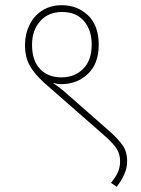

<svg xmlns="http://www.w3.org/2000/svg" viewBox="-20 -652 540 737"><path d="M76 -479Q76 -521 93 -556Q110 -591 142 -611.5Q174 -632 217 -632Q277 -632 318 -593Q359 -554 359 -480Q359 -408 317.5 -368.5Q276 -329 215 -329Q200 -329 183 -334Q196 -325 211 -313.5Q226 -302 240 -289L404 -145Q433 -119 450.5 -94.5Q468 -70 468 -32Q468 -8 457.5 16Q447 40 428 65L406 50Q423 30 432 10Q441 -10 441 -32Q441 -59 429 -79Q417 -99 385 -128L152 -332Q112 -368 94 -400.5Q76 -433 76 -479ZM103 -480Q103 -420 133.5 -387.5Q164 -355 216 -355Q266 -355 299 -387.5Q332 -420 332 -481Q332 -536 302.5 -571Q273 -606 218 -606Q166 -606 134.5 -571Q103 -536 103 -480Z"/></svg>

Font: Noto Sans SemiCondensed Thin
Style: Regular
Weight: 100
Width: 4
Designer: Monotype Design Team
Foundry: Monotype Imaging Inc.
Version: Version 2.013; ttfautohint (v1.8.4.7-5d5b)